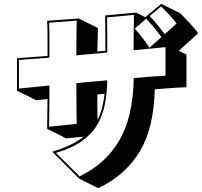

<svg xmlns="http://www.w3.org/2000/svg" viewBox="-20 -875 1059 1006"><path d="M254 -80Q307 -96 347.5 -115.5Q388 -135 418 -159L327 -150L227 -200L229 -356L169 -350L69 -400V-570L229 -582Q229 -638 229 -685Q229 -732 227 -766L393 -778L493 -728L490 -605L532 -609Q532 -654 532 -698.5Q532 -743 531 -794L693 -809L741 -785L825 -855L925 -805Q950 -780 974 -754Q998 -728 1019 -701L917 -609L957 -589V-418Q923 -417 881.5 -414Q840 -411 791 -407Q786 -203 711.5 -80Q637 43 495 111L395 61ZM905 -752Q889 -774 866.5 -798Q844 -822 824 -841L764 -791Q786 -768 806 -743.5Q826 -719 843 -696ZM680 -612Q680 -659 680.5 -705.5Q681 -752 682 -797L541 -784Q542 -738 542 -692.5Q542 -647 542 -600L380 -585Q380 -643 380.5 -691Q381 -739 382 -767L237 -756Q239 -728 239 -680Q239 -632 239 -573Q190 -569 148.5 -566Q107 -563 79 -561V-411L239 -427Q239 -363 238.5 -306.5Q238 -250 237 -211L382 -226Q381 -265 380.5 -321.5Q380 -378 380 -439Q420 -444 461 -447Q502 -450 542 -454Q541 -387 529.5 -328.5Q518 -270 489.5 -221.5Q461 -173 408.5 -135.5Q356 -98 273 -74L397 49Q533 -16 605 -139Q677 -262 681 -466Q733 -471 775.5 -474Q818 -477 847 -478V-628ZM826 -681Q807 -706 787 -730.5Q767 -755 746 -777L686 -725Q706 -703 726.5 -676.5Q747 -650 763 -625ZM490 -380Q490 -346 490 -312.5Q490 -279 491 -247Q507 -278 515.5 -312.5Q524 -347 528 -384Z"/></svg>

Font: Rampart One
Style: Regular
Weight: 400
Designer: Fontworks Inc.
Foundry: Fontworks Inc.
Version: Version 1.100